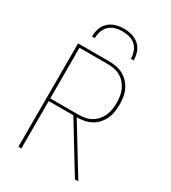

<svg xmlns="http://www.w3.org/2000/svg" viewBox="-226 -1068 1052 1182"><g transform="rotate(30 300.0 -477.5)"><path d="M525 0H501L295 -337H120V0H99V-735H321Q347 -735 372.5 -730Q398 -725 421 -712.5Q444 -700 461.5 -680.5Q479 -661 490 -637.5Q501 -614 505 -588Q509 -562 509 -536Q509 -510 505 -484Q501 -458 490 -434.5Q479 -411 461.5 -391.5Q444 -372 421 -359.5Q398 -347 372.5 -342Q347 -337 321 -337H319ZM120 -356H321Q344 -356 367 -360.5Q390 -365 410.5 -376.5Q431 -388 446.5 -406Q462 -424 471.5 -445Q481 -466 484.5 -489.5Q488 -513 488 -536Q488 -559 484.5 -582.5Q481 -606 471.5 -627Q462 -648 446.5 -666Q431 -684 410.5 -695.5Q390 -707 367 -711.5Q344 -716 321 -716H120ZM152 -815Q152 -844 161.5 -872Q171 -900 192.5 -919.5Q214 -939 242.5 -947Q271 -955 300 -955Q329 -955 357.5 -947Q386 -939 407.5 -919.5Q429 -900 438.5 -872Q448 -844 448 -815H428Q428 -840 419.5 -864.5Q411 -889 392.5 -906Q374 -923 349.5 -929.5Q325 -936 300 -936Q275 -936 250.5 -929.5Q226 -923 207.5 -906Q189 -889 180.5 -864.5Q172 -840 172 -815Z"/></g></svg>

Font: Iosevka Thin Extended
Style: Regular
Weight: 100
Width: 7
Monospace: yes
Designer: Belleve Invis
Foundry: Belleve Invis
Version: Version 32.5.0; ttfautohint (v1.8.4)